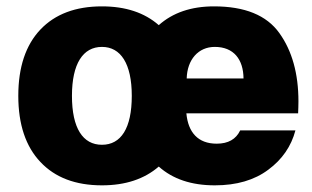

<svg xmlns="http://www.w3.org/2000/svg" viewBox="-20 -568 966 594"><path d="M295.4 -548.3C213.9 -548.3 150.4 -524.4 105 -476.6C59.6 -428.7 36.6 -360.4 36.6 -271.5C36.6 -183.1 59.6 -114.7 105 -66.9C150.4 -18.6 213.9 5.4 295.4 5.4C368.2 5.4 426.8 -14.2 471.2 -52.7C514.2 -14.2 571.8 5.4 644.5 5.4C711.9 5.4 767.1 -10.7 810.1 -43C853 -74.7 880.9 -115.2 894 -164.6H723.1C710 -137.2 686 -123.5 650.4 -123.5C592.3 -123.5 562 -158.7 556.6 -217.3H902.3C902.8 -230 903.3 -242.2 903.3 -254.4C903.3 -339.8 883.8 -410.6 844.2 -465.8C804.7 -521 737.3 -548.3 642.1 -548.3C571.3 -548.3 514.6 -528.8 471.2 -490.2C427.2 -528.8 368.7 -548.3 295.4 -548.3ZM295.4 -422.9C353.5 -422.9 387.7 -371.1 387.7 -271.5C387.7 -171.4 354.5 -120.1 295.4 -120.1C236.3 -120.1 202.6 -171.4 202.6 -271.5C202.6 -371.1 236.8 -422.9 295.4 -422.9ZM557.6 -325.2C559.1 -383.3 593.3 -422.9 644.5 -422.9C703.1 -422.9 732.9 -384.3 733.4 -325.2Z"/></svg>

Font: Estedad ExtraBold
Style: Regular
Weight: 800
Designer: Amin Abedi
Version: Version 7.3